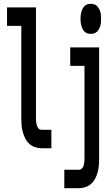

<svg xmlns="http://www.w3.org/2000/svg" viewBox="-20 -779 590 1009"><path d="M250 0H198Q180 0 163 -6Q146 -12 133.5 -23.5Q121 -35 113 -51Q105 -67 100 -84.5Q95 -102 93.5 -119.5Q92 -137 92 -155V-643H17V-740H169V-155Q169 -149 169.5 -143Q170 -137 171 -131Q172 -125 174 -119Q176 -113 179 -108Q182 -103 187 -100Q192 -97 198 -97H250ZM457 -601Q448 -601 439.5 -603.5Q431 -606 424.5 -612.5Q418 -619 414 -627Q410 -635 407.5 -644Q405 -653 404 -662Q403 -671 403 -680Q403 -689 404 -698Q405 -707 407.5 -716Q410 -725 414 -733Q418 -741 424.5 -747.5Q431 -754 439.5 -756.5Q448 -759 457 -759Q466 -759 474.5 -756.5Q483 -754 489.5 -747.5Q496 -741 500.5 -733Q505 -725 507.5 -716Q510 -707 510.5 -698Q511 -689 511 -680Q511 -671 510.5 -662Q510 -653 507.5 -644Q505 -635 500.5 -627Q496 -619 489.5 -612.5Q483 -606 474.5 -603.5Q466 -601 457 -601ZM318 210V113H395Q401 113 406 110Q411 107 414.5 102Q418 97 419.5 91Q421 85 422 79Q423 73 423.5 67Q424 61 424 55V-433H349V-530H501V55Q501 73 499.5 90.5Q498 108 493.5 125.5Q489 143 480.5 159Q472 175 459.5 186.5Q447 198 430 204Q413 210 395 210Z"/></svg>

Font: Lode Term
Style: Bold
Weight: 700
Monospace: yes
Designer: Belleve Invis
Foundry: Belleve Invis
Version: Version 29.2.0